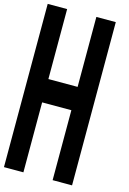

<svg xmlns="http://www.w3.org/2000/svg" viewBox="-152 -1101 804 1193"><g transform="rotate(15 250.0 -505.0)"><path d="M0 20V-1030H125V-580H313V-1030H438V20H313V-430H125V20Z"/></g></svg>

Font: 2P VHS
Style: Regular
Weight: 400
Designer: CodeMan38
Foundry: CodeMan38
Version: Version 3.000